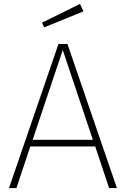

<svg xmlns="http://www.w3.org/2000/svg" viewBox="-20 -962 644 982"><path d="M407 -904 389 -942 195 -846 206 -822ZM538 0H578L325 -737H279L26 0H64L135 -213H467ZM147 -247 301 -706 455 -247Z"/></svg>

Font: Glow Sans SC Normal ExtraLight
Style: Regular
Weight: 200
Designer: Ryoko NISHIZUKA (kana, bopomofo & ideographs); Paul D. Hunt (Latin, Greek & Cyrillic); Sandoll Communications, Soo-young
Version: Version 0.93